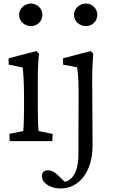

<svg xmlns="http://www.w3.org/2000/svg" viewBox="-20 -799 640 1087"><path d="M35 0H276L278 -41L199 -57C196 -69 194 -119 194 -194V-342C194 -405 196 -447 201 -495L186 -510L29 -469V-433L108 -417C112 -390 116 -328 116 -259V-184C115 -86 113 -65 111 -57L33 -41ZM88 -715C88 -678 120 -651 155 -651C190 -651 220 -678 220 -715C220 -751 190 -779 155 -779C120 -779 88 -751 88 -715ZM217 198C217 235 261 268 323 268C425 268 504 178 504 23L502 -345C502 -414 505 -455 508 -495L494 -510L337 -469V-433L416 -418C419 -406 425 -358 425 -290L424 74C424 179 387 223 346 230L305 190C285 172 271 165 250 165C229 165 217 179 217 198ZM399 -715C399 -678 431 -651 466 -651C501 -651 531 -678 531 -715C531 -751 501 -779 466 -779C431 -779 399 -751 399 -715Z"/></svg>

Font: TPK Tissa Web Quiz
Style: Regular
Weight: 400
Designer: Jacques Le Bailly, Suppakit Chalermlarp | Katatrad Co.,Ltd.
Foundry: Jacques Le Bailly, Cadson Demak Co.,Ltd.
Version: Version 5.000;Glyphs 3.1.2 (3151)